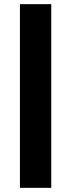

<svg xmlns="http://www.w3.org/2000/svg" viewBox="-20 -725 342 925"><path d="M76 180V-705H227V180Z"/></svg>

Font: Nunito Sans ExtraBold
Style: Regular
Weight: 800
Designer: Vernon Adams
Foundry: Vernon Adams
Version: Version 3.101; ttfautohint (v1.8.4.7-5d5b);gftools[0.9.27]